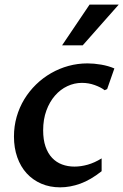

<svg xmlns="http://www.w3.org/2000/svg" viewBox="-20 -802 535 832"><path d="M420.4 -60.1Q373 -22.5 328.4 -6.3Q283.7 9.8 240.7 9.8Q195.8 9.8 158.9 -6.1Q122.1 -22 95.7 -50.8Q69.3 -79.6 54.9 -120.4Q40.5 -161.1 40.5 -210.4Q40.5 -254.9 52.2 -295.9Q64 -336.9 85.4 -372.1Q106.9 -407.2 136.2 -435.8Q165.5 -464.4 201.2 -484.9Q236.8 -505.4 276.9 -516.4Q316.9 -527.3 359.4 -527.3Q386.7 -527.3 418.2 -522Q449.7 -516.6 475.6 -505.4L444.3 -416L433.6 -411.1Q417 -423.8 390.6 -433.3Q364.3 -442.9 335 -442.9Q302.2 -442.9 272 -428.7Q241.7 -414.6 218.3 -387.7Q194.8 -360.8 180.9 -322.8Q167 -284.7 167 -237.3Q167 -196.8 177.2 -167Q187.5 -137.2 205.8 -117.9Q224.1 -98.6 248.8 -89.4Q273.4 -80.1 302.7 -80.1Q330.6 -80.1 360.1 -88.4Q389.6 -96.7 420.4 -115.7ZM249 -605.5 368.2 -782.2H494.6L338.4 -605.5Z"/></svg>

Font: Proza Libre
Style: Medium Italic
Weight: 500
Designer: Jasper de Waard
Foundry: Jasper de Waard
Version: Version 1.000; ttfautohint (v1.4.1.8-43bc)